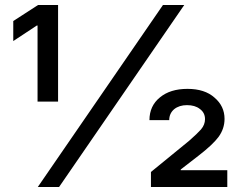

<svg xmlns="http://www.w3.org/2000/svg" viewBox="-20 -747 963 767"><path d="M716 -727 216 0H131L631 -727ZM127 -645 33 -583V-663L132 -727H212V-341H130V-645ZM783 -230Q799 -249 799 -271Q799 -297 778 -312Q759 -327 727 -327Q696 -327 676 -311Q656 -294 656 -267H577Q577 -324 619 -358Q660 -392 729 -392Q798 -392 837 -357Q877 -323 877 -272Q877 -233 853 -200Q830 -169 773 -125L702 -70V-67H888V0H583V-60L736 -185Q769 -214 783 -230Z"/></svg>

Font: Sinter Medium
Style: Regular
Weight: 500
Foundry: Adobe & rsms
Version: Version 1.000